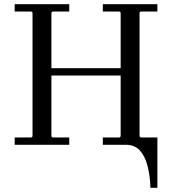

<svg xmlns="http://www.w3.org/2000/svg" viewBox="-20 -690 820 915"><path d="M580 -35H730V205H697Q695 145 682.5 98.5Q670 52 645.5 26Q621 0 580 0ZM470 0V-35H550L555 -40V-630L550 -635H470V-670H730V-635H650L645 -630V-40L650 -35H730V0ZM50 0V-35H130L135 -40V-630L130 -635H50V-670H310V-635H230L225 -630V-40L230 -35H310V0ZM205 -330V-365H575V-330Z"/></svg>

Font: Brygada 1918
Style: Regular
Weight: 400
Designer: Mateusz Machalski | Borys Kosmynka | Przemek Hoffer
Foundry: NIEPODLEGLA 2018
Version: Version 3.006